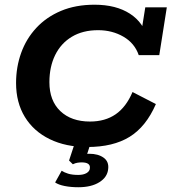

<svg xmlns="http://www.w3.org/2000/svg" viewBox="-20 -614 728 815"><path d="M350.6 10Q259.3 10 191.1 -23.3Q122.9 -56.5 85.5 -117.6Q48.2 -178.7 48.2 -261.7Q48.2 -329.3 69.8 -389.4Q91.4 -449.6 134.2 -495.7Q177 -541.8 239.1 -567.9Q301.2 -594 381.4 -594Q472.6 -594 531.6 -555.8Q590.6 -517.5 607.6 -447.3L578.2 -466.9L596.7 -583H688.1L656.1 -380H568.9Q551.5 -430.7 503.9 -458.3Q456.3 -485.9 396.4 -485.9Q331.6 -485.9 285.2 -458.1Q238.8 -430.4 214.2 -380.4Q189.7 -330.5 189.7 -265.1Q189.7 -186.6 236.1 -142.4Q282.6 -98.1 362.1 -98.1Q426.2 -98.1 470.9 -128.9Q515.5 -159.6 542.5 -223.4L641.7 -172.3Q600 -76.2 530 -33.1Q460.1 10 350.6 10ZM312.2 180.8Q280.9 180.8 254.7 175.6Q228.6 170.5 214 160.5L241.7 110.8Q252.2 117.8 269.3 123.2Q286.4 128.5 312.2 128.5Q334.2 128.5 347.7 120.5Q361.3 112.4 361.6 99Q363.8 75.3 326.3 75.3Q318.6 75.3 309.2 76.7Q299.9 78 289.2 83.3L273.1 67.4L297.9 -7.8H365.2L343.9 58.5L312.5 48.2Q336.3 38.7 359 38.7Q396.6 38.7 419.8 55.3Q443 72 439.2 103.5Q435.7 138.3 401.6 159.5Q367.6 180.8 312.2 180.8Z"/></svg>

Font: Rokkitt SemiBold
Style: Italic
Weight: 600
Italic angle: -9°
Designer: Vernon Adams
Foundry: Vernon Adams
Version: Version 3.103